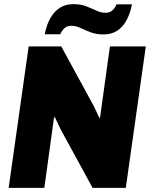

<svg xmlns="http://www.w3.org/2000/svg" viewBox="-20 -911 735 931"><path d="M22 0 119 -686H277L434 -398L462 -339L465 -340L513 -686H687L590 0H429L275 -282L246 -343L242 -342L195 0ZM197 -745Q206 -792 225 -824.5Q244 -857 271.5 -874Q299 -891 336 -891Q371 -891 398 -880.5Q425 -870 447.5 -859.5Q470 -849 492 -849Q512 -849 525 -860.5Q538 -872 545 -890H620Q611 -844 592.5 -811Q574 -778 546.5 -761Q519 -744 482 -744Q447 -744 419.5 -754.5Q392 -765 370 -775.5Q348 -786 325 -786Q306 -786 293.5 -775Q281 -764 272 -745Z"/></svg>

Font: Chivo Medium ExtraBold
Style: Italic
Weight: 800
Italic angle: -8.05°
Version: Version 2.002